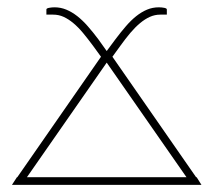

<svg xmlns="http://www.w3.org/2000/svg" viewBox="-20 -518 598 538"><path d="M502.5 -21.5 279 -342.5 55.5 -21.5ZM544.5 0H13.5L27.5 -21.5H28.5L263 -359L240.5 -390Q226 -409.5 212.5 -425.8Q199 -442 185.5 -453.2Q172 -464.5 158.2 -470.8Q144.5 -477 129 -477H110V-491.5Q110 -494.5 117.2 -496Q124.5 -497.5 133 -497.5Q150 -497.5 165.8 -491Q181.5 -484.5 196.5 -472.8Q211.5 -461 226 -444.5Q240.5 -428 255.5 -408L279 -375L303.5 -408Q318.5 -428 332.8 -444.5Q347 -461 361.8 -472.8Q376.5 -484.5 392 -491Q407.5 -497.5 425 -497.5Q433.5 -497.5 440.5 -496Q447.5 -494.5 447.5 -491.5V-477H429Q414 -477 400 -470.8Q386 -464.5 372.5 -453.2Q359 -442 345.2 -425.8Q331.5 -409.5 317.5 -390L295 -359L529.5 -21.5H531Z"/></svg>

Font: Lato 2
Style: Regular
Weight: 200
Designer: Lukasz Dziedzic with Adam Twardoch and Botio Nikoltchev
Foundry: tyPoland Lukasz Dziedzic
Version: Version 2.015; 2015-08-06; http://www.latofonts.com/